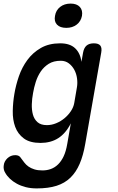

<svg xmlns="http://www.w3.org/2000/svg" viewBox="-38 -801 658 1068"><path d="M356 -115Q342 -87 324.5 -66.5Q307 -46 286 -32.5Q265 -19 240 -12.5Q215 -6 188 -6Q128 -6 94.5 -31Q61 -56 46.5 -95.5Q32 -135 33 -184Q34 -233 42 -279Q50 -327 67 -376.5Q84 -426 114 -467Q144 -508 189 -534Q234 -560 297 -560Q351 -560 380 -532.5Q409 -505 415 -457L424 -508Q429 -535 443.5 -547.5Q458 -560 484 -560Q510 -560 520 -547.5Q530 -535 525 -508L436 0Q425 64 405 110.5Q385 157 353.5 187.5Q322 218 276.5 232.5Q231 247 166 247Q133 247 105.5 240Q78 233 56 221Q34 209 17.5 193.5Q1 178 -9 160Q-15 151 -17 139.5Q-19 128 -17 118Q-16 107 -10.5 97Q-5 87 3.5 79Q12 71 23 66.5Q34 62 47 62Q58 62 66 66Q74 70 79 79Q88 91 97.5 103.5Q107 116 120.5 125.5Q134 135 153 141Q172 147 198 147Q223 147 245 139Q267 131 285 113.5Q303 96 316 68.5Q329 41 336 0ZM223 -105Q249 -105 274.5 -115.5Q300 -126 321 -143.5Q342 -161 356.5 -183Q371 -205 375 -228L390 -316Q394 -339 390.5 -365Q387 -391 375.5 -412.5Q364 -434 345 -448.5Q326 -463 300 -463Q260 -463 233 -446Q206 -429 188.5 -403Q171 -377 161 -345.5Q151 -314 146 -284Q140 -253 139 -221.5Q138 -190 145 -164Q152 -138 170.5 -121.5Q189 -105 223 -105ZM331 -646Q296 -646 279 -664Q262 -682 268 -713Q273 -744 296.5 -762.5Q320 -781 355 -781Q389 -781 406 -762.5Q423 -744 418 -713Q412 -682 388.5 -664Q365 -646 331 -646Z"/></svg>

Font: Maple Mono Medium
Style: Italic
Weight: 500
Italic angle: -10°
Monospace: yes
Designer: subframe7536
Version: Version 7.000